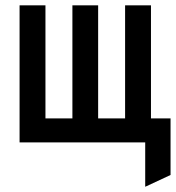

<svg xmlns="http://www.w3.org/2000/svg" viewBox="-20 -531 656 716"><path d="M521.5 165.5V0H462V-89.5H616V121.5ZM53 0V-511H149.5V-89.5H250V-511H346V-89.5H446.5V-511H543V0Z"/></svg>

Font: Overpass Mono SemiBold
Style: Regular
Weight: 600
Monospace: yes
Designer: Delve Withrington, Dave Bailey
Foundry: Delve Fonts LLC
Version: Version 4.000